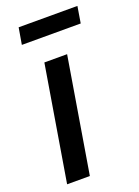

<svg xmlns="http://www.w3.org/2000/svg" viewBox="-139 -780 610 841"><g transform="rotate(-20 166.5 -359.5)"><path d="M23.4 0 112.3 -535.6H218.3L129.4 0ZM333 -718.8 320.3 -641.6H45.9L59.1 -718.8Z"/></g></svg>

Font: Inter 20pt Medium
Style: Italic
Weight: 500
Italic angle: -9.3988°
Version: Version 4.001;git-66647c0bb